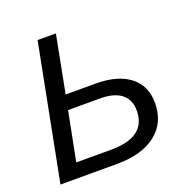

<svg xmlns="http://www.w3.org/2000/svg" viewBox="-124 -804 898 920"><g transform="rotate(-20 325.5 -344.0)"><path d="M201.2 -397H354Q465.3 -397 527.6 -349.1Q589.8 -301.3 589.8 -213.4Q589.8 -112.3 517.8 -56.2Q445.8 0 319.3 0H30.3L164.1 -688H257.3ZM137.7 -73.7H314.9Q405.3 -73.7 450.2 -107.4Q495.1 -141.1 495.1 -208.5Q495.1 -263.7 458.3 -293.2Q421.4 -322.8 349.6 -322.8H186.5Z"/></g></svg>

Font: Arimo
Style: Italic
Weight: 400
Italic angle: -12°
Designer: Steve Matteson
Foundry: Monotype Imaging Inc.
Version: Version 1.33